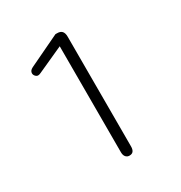

<svg xmlns="http://www.w3.org/2000/svg" viewBox="-147 -708 775 822"><g transform="rotate(-30 240.0 -296.5)"><path d="M233 -547V-23Q233 -8 240 0Q247 8 258 8Q271 8 277 0Q283 -8 283 -23V-566Q283 -583 275.5 -592Q268 -601 251 -601H243L88 -527Q72 -519 72 -506Q72 -498 78 -491.5Q84 -485 91 -485Q97 -485 105 -489Z"/></g></svg>

Font: Beiruti Light
Style: Regular
Weight: 300
Designer: Arlette Boutros
Foundry: Boutros
Version: Version 1.41